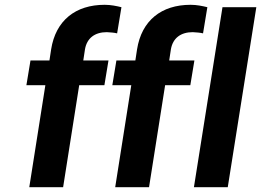

<svg xmlns="http://www.w3.org/2000/svg" viewBox="-20 -780 1088 800"><path d="M90 -425H169L102 0H243L310 -425H415L432 -528H327L334 -574C342 -622 376 -646 425 -646C442 -645 456 -644 468 -641L486 -750C465 -755 442 -760 416 -760C295 -760 212 -695 193 -574L186 -528H107ZM448 -425H527L460 0H601L668 -425H773L790 -528H685L692 -574C700 -622 734 -646 783 -646C800 -645 814 -644 826 -641L844 -750C823 -755 800 -760 774 -760C653 -760 570 -695 551 -574L544 -528H465ZM788 0H929L1048 -750H907Z"/></svg>

Font: Asimov Pro
Style: BdObl
Weight: 700
Designer: Google
Version: Version 2.000980; 2014